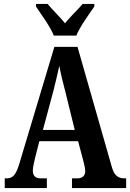

<svg xmlns="http://www.w3.org/2000/svg" viewBox="-20 -951 658 971"><path d="M252 -771H366C384 -816 431 -880 457 -918V-931H398C375 -903 333 -865 309 -833C284 -865 243 -903 221 -931H162V-918C187 -880 235 -816 252 -771ZM4 0H217V-49H186C156 -49 146 -65 146 -89C146 -107 154 -135 157 -151L179 -237H375L401 -139C405 -124 411 -100 411 -85C411 -61 395 -49 371 -49H344V0H618V-49H610C578 -49 558 -63 546 -105L372 -714H255L78 -124C60 -62 42 -49 13 -49H4ZM197 -294 250 -491C261 -534 271 -578 280 -618C287 -578 298 -534 311 -485L358 -294Z"/></svg>

Font: Noto Serif Bengali ExtraCondensed
Style: Bold
Weight: 700
Width: 2
Designer: Juan Bruce, Universal Thirst, Indian Type Foundry and the Monotype Design Team.
Foundry: Monotype Imaging Inc.
Version: Version 2.003